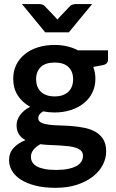

<svg xmlns="http://www.w3.org/2000/svg" viewBox="-20 -743 568 944"><path d="M24.5 0ZM248.5 -522Q281.5 -522 310.2 -515.2Q339 -508.5 363.5 -495.5H511V-449.5Q511 -427.5 484.5 -422.5L438.5 -414Q443.5 -401 446.2 -386.5Q449 -372 449 -356Q449 -318 433.8 -287.2Q418.5 -256.5 391.5 -235Q364.5 -213.5 327.8 -201.8Q291 -190 248.5 -190Q219.5 -190 192 -195.5Q168 -181 168 -163Q168 -147.5 182.2 -140.2Q196.5 -133 220 -130Q243.5 -127 273.5 -126.2Q303.5 -125.5 335 -123Q366.5 -120.5 396.5 -114.2Q426.5 -108 450 -94.5Q473.5 -81 487.8 -57.8Q502 -34.5 502 2Q502 36 485.2 68Q468.5 100 436.8 125Q405 150 358.8 165.2Q312.5 180.5 253.5 180.5Q195.5 180.5 152.5 169.2Q109.5 158 81 139.2Q52.5 120.5 38.5 96Q24.5 71.5 24.5 45Q24.5 9.5 46.2 -15Q68 -39.5 105.5 -54Q85.5 -64.5 73.5 -82Q61.5 -99.5 61.5 -128Q61.5 -139.5 65.5 -151.8Q69.5 -164 77.8 -176Q86 -188 98.8 -198.8Q111.5 -209.5 128.5 -218Q89.5 -239 67.2 -274Q45 -309 45 -356Q45 -394 60.2 -424.8Q75.5 -455.5 102.8 -477.2Q130 -499 167.2 -510.5Q204.5 -522 248.5 -522ZM388 23Q388 8 379 -1.2Q370 -10.5 354.5 -16Q339 -21.5 318.2 -24Q297.5 -26.5 274.2 -27.8Q251 -29 226.2 -30Q201.5 -31 178 -34Q157.5 -22.5 144.8 -7Q132 8.5 132 29Q132 42.5 138.8 54.2Q145.5 66 160.2 74.5Q175 83 198.5 87.8Q222 92.5 256 92.5Q290.5 92.5 315.5 87.2Q340.5 82 356.8 72.8Q373 63.5 380.5 50.8Q388 38 388 23ZM248.5 -269Q271.5 -269 288.5 -275.2Q305.5 -281.5 316.8 -292.5Q328 -303.5 333.8 -319Q339.5 -334.5 339.5 -353Q339.5 -391 316.8 -413.2Q294 -435.5 248.5 -435.5Q203 -435.5 180.2 -413.2Q157.5 -391 157.5 -353Q157.5 -335 163.2 -319.5Q169 -304 180.2 -292.8Q191.5 -281.5 208.8 -275.2Q226 -269 248.5 -269ZM88 -723H173.5Q181 -723 187.8 -720.5Q194.5 -718 198.5 -714.5L251.5 -659Q254 -656.5 256.8 -653.2Q259.5 -650 262 -646.5Q267 -653 273 -659L325.5 -714.5Q329.5 -717.5 336.5 -720.2Q343.5 -723 350.5 -723H433L318.5 -584H202.5Z"/></svg>

Font: Lato
Style: Bold
Weight: 700
Designer: Lukasz Dziedzic
Foundry: tyPoland Lukasz Dziedzic
Version: Version 2.007; 2014-02-27